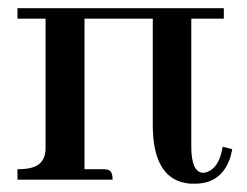

<svg xmlns="http://www.w3.org/2000/svg" viewBox="-20 -437 601 467"><path d="M544.9 -74.2 521.5 -80.1Q513.7 -29.3 483.4 -18.6Q477.5 -16.6 473.6 -16.6Q445.3 -18.6 445.3 -80.1V-391.6H524.4V-417H22.5V-391.6H90.8V-76.2Q90.8 -31.2 42 -26.4Q33.2 -25.4 22.5 -25.4V0H253.9Q253.9 -22.5 241.2 -24.4Q236.3 -25.4 230.5 -25.4H185.5V-391.6H351.6V-132.8Q351.6 2.9 443.4 9.8Q449.2 9.8 454.1 9.8Q518.6 9.8 540 -53.7Q543 -64.5 544.9 -74.2Z"/></svg>

Font: Abhaya Libre SemiBold
Style: Regular
Weight: 600
Designer: Pushpananda Ekanayake, Sol Matas, Pathum Egodawatta
Foundry: Mooniak
Version: Version 1.050 ; ttfautohint (v1.6)